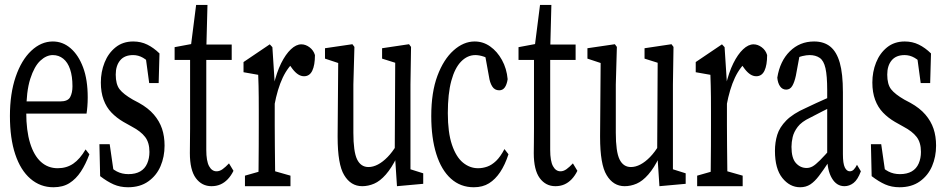

<svg xmlns="http://www.w3.org/2000/svg" viewBox="-20 -769 3907 793"><path d="M200.7 4.4Q146.5 4.4 105.7 -30.8Q64.9 -65.9 43 -131.6Q21 -197.3 21 -290Q21 -382.3 44.7 -451.7Q68.4 -521 109.1 -559.3Q149.9 -597.7 198.2 -597.7Q239.3 -597.7 271.7 -569.6Q304.2 -541.5 323.2 -490.7Q342.3 -439.9 342.3 -366.7Q342.3 -346.7 340.8 -329.1Q339.4 -311.5 337.4 -299.8H50.8V-350.1H228.5Q260.3 -350.1 269.8 -367.9Q279.3 -385.7 279.3 -412.6Q279.3 -454.1 269.5 -482.9Q259.8 -511.7 241.2 -526.6Q222.7 -541.5 198.2 -541.5Q171.4 -541.5 146.5 -518.3Q121.6 -495.1 105 -443.4Q88.4 -391.6 88.4 -304.2Q88.4 -230 104.2 -178.2Q120.1 -126.5 149.2 -100.3Q178.2 -74.2 218.3 -74.2Q254.9 -74.2 282.5 -93Q310.1 -111.8 333.5 -151.9L349.1 -131.8Q334 -90.8 314 -60.3Q293.9 -29.8 266.8 -12.7Q239.7 4.4 200.7 4.4Z M508.8 4.4Q476.1 4.4 449.5 -7.3Q422.9 -19 393.6 -41.5L390.6 -173.3H433.1L453.6 -30.8H422.4V-94.2Q441.4 -71.8 462.6 -60.8Q483.9 -49.8 510.3 -49.8Q539.6 -49.8 559.1 -61Q578.6 -72.3 587.9 -93.8Q597.2 -115.2 597.2 -141.6Q597.2 -180.2 579.3 -203.4Q561.5 -226.6 525.4 -245.6L489.7 -265.6Q461.4 -282.2 440.4 -304Q419.4 -325.7 408 -356.7Q396.5 -387.7 396.5 -428.2Q396.5 -472.2 411.9 -510.7Q427.2 -549.3 457.3 -573.5Q487.3 -597.7 530.3 -597.7Q562 -597.7 588.4 -584.7Q614.7 -571.8 638.7 -548.3L635.3 -425.8H596.2L579.6 -548.3H608.9V-496.6Q590.3 -519 570.8 -530.3Q551.3 -541.5 529.8 -541.5Q494.1 -541.5 476.1 -519.5Q458 -497.6 458 -460.9Q458 -420.9 473.9 -400.4Q489.7 -379.9 528.8 -357.4L553.7 -344.2Q592.3 -322.8 615.5 -295.7Q638.7 -268.6 649.2 -237.3Q659.7 -206.1 659.7 -167.5Q659.7 -121.6 643.1 -82.8Q626.5 -43.9 592.5 -19.8Q558.6 4.4 508.8 4.4Z M797.9 -521.5V-585H937V-521.5ZM853.5 0Q813.5 0 788.8 -33.4Q764.2 -66.9 764.2 -136.7Q764.2 -159.2 764.6 -181.2Q765.1 -203.1 765.1 -238.3V-521.5H701.2V-574.2L797.9 -592.3L765.1 -552.7L790 -748.5H836.9L832 -561V-537.6V-149.9Q832 -104 843.5 -82.8Q855 -61.5 874.5 -61.5Q887.2 -61.5 899.4 -70.3Q911.6 -79.1 925.8 -94.2L944.3 -63.5Q934.6 -43.5 920.7 -28.8Q906.7 -14.2 890.1 -7.1Q873.5 0 853.5 0Z M991.7 0V-43.5L1075.7 -67.4H1095.7L1179.7 -43.5V0ZM1046.4 0Q1047.4 -27.3 1047.9 -72.8Q1048.3 -118.2 1048.6 -166.5Q1048.8 -214.8 1048.8 -252.4V-310.1Q1048.8 -343.3 1048.6 -367.9Q1048.3 -392.6 1047.9 -414.3Q1047.4 -436 1046.4 -460L985.8 -470.7V-512.7L1094.2 -585.9L1105 -574.2L1114.7 -424.3V-421.9V-252.4Q1114.7 -214.8 1115.2 -166.5Q1115.7 -118.2 1116.2 -73.2Q1116.7 -28.3 1117.2 0ZM1113.3 -334 1101.6 -416H1109.9Q1122.6 -470.2 1141.1 -507.6Q1159.7 -544.9 1181.4 -565.4Q1203.1 -585.9 1224.6 -585.9Q1242.2 -585.9 1258.5 -573.7Q1274.9 -561.5 1280.8 -541.5Q1280.8 -500 1269.8 -477.1Q1258.8 -454.1 1235.8 -454.1Q1223.1 -454.1 1211.4 -461.7Q1199.7 -469.2 1188 -484.4L1167.5 -512.7L1205.1 -523.4Q1169.4 -494.1 1147.7 -448.2Q1126 -402.3 1113.3 -334Z M1476.1 0Q1428.7 0 1401.4 -45.9Q1374.5 -89.8 1374.5 -203.1Q1374.5 -206.5 1374.5 -210L1377 -526.9L1393.1 -503.4L1322.3 -526.9V-569.8L1435.5 -586.4L1443.8 -575.2L1439.5 -419.9V-220.7Q1439.5 -142.6 1454.8 -110.8Q1470.2 -79.1 1502 -79.1Q1521 -79.1 1541 -89.6Q1561 -100.1 1580.8 -120.4Q1600.6 -140.6 1618.7 -170.9L1630.4 -119.1H1618.7Q1597.7 -75.7 1573.7 -48.3Q1549.8 -21 1525.4 -10.5Q1501 0 1476.1 0ZM1619.6 0 1610.4 -140.6V-143.6L1612.3 -509.8L1558.1 -526.9V-569.8L1669.4 -586.4L1677.7 -575.2L1675.3 -419.9V-69.8L1728 -53.2V-9.8Z M1937 4.4Q1881.8 4.4 1842.3 -31.2Q1802.7 -66.9 1782 -133.1Q1761.2 -199.2 1761.2 -290Q1761.2 -387.7 1786.6 -455.8Q1812 -523.9 1853.3 -560.8Q1894.5 -597.7 1940.4 -597.7Q1975.6 -597.7 2004.6 -577.1Q2033.7 -556.6 2053.2 -521.2Q2072.8 -485.8 2076.7 -441.9Q2073.2 -419.4 2064.7 -407.7Q2056.2 -396 2042 -396Q2022.9 -396 2012.9 -412.1Q2002.9 -428.2 1999.5 -453.1L1980.5 -557.6L2017.6 -511.7Q1998.5 -528.3 1979 -534.9Q1959.5 -541.5 1943.4 -541.5Q1910.6 -541.5 1884.5 -514.9Q1858.4 -488.3 1844 -435.1Q1829.6 -381.8 1829.6 -301.8Q1829.6 -221.7 1846.7 -171.1Q1863.8 -120.6 1892.1 -97.4Q1920.4 -74.2 1954.6 -74.2Q1973.6 -74.2 1992.4 -80.8Q2011.2 -87.4 2029.1 -104.5Q2046.9 -121.6 2063.5 -153.3L2080.1 -131.8Q2065.9 -88.4 2045.9 -58.3Q2025.9 -28.3 1999.8 -12Q1973.6 4.4 1937 4.4Z M2218.3 -521.5V-585H2357.4V-521.5ZM2273.9 0Q2233.9 0 2209.2 -33.4Q2184.6 -66.9 2184.6 -136.7Q2184.6 -159.2 2185.1 -181.2Q2185.5 -203.1 2185.5 -238.3V-521.5H2121.6V-574.2L2218.3 -592.3L2185.5 -552.7L2210.4 -748.5H2257.3L2252.4 -561V-537.6V-149.9Q2252.4 -104 2263.9 -82.8Q2275.4 -61.5 2294.9 -61.5Q2307.6 -61.5 2319.8 -70.3Q2332 -79.1 2346.2 -94.2L2364.7 -63.5Q2355 -43.5 2341.1 -28.8Q2327.1 -14.2 2310.5 -7.1Q2293.9 0 2273.9 0Z M2560.1 0Q2512.7 0 2485.4 -45.9Q2458.5 -89.8 2458.5 -203.1Q2458.5 -206.5 2458.5 -210L2460.9 -526.9L2477.1 -503.4L2406.2 -526.9V-569.8L2519.5 -586.4L2527.8 -575.2L2523.4 -419.9V-220.7Q2523.4 -142.6 2538.8 -110.8Q2554.2 -79.1 2585.9 -79.1Q2605 -79.1 2625 -89.6Q2645 -100.1 2664.8 -120.4Q2684.6 -140.6 2702.6 -170.9L2714.4 -119.1H2702.6Q2681.6 -75.7 2657.7 -48.3Q2633.8 -21 2609.4 -10.5Q2585 0 2560.1 0ZM2703.6 0 2694.3 -140.6V-143.6L2696.3 -509.8L2642.1 -526.9V-569.8L2753.4 -586.4L2761.7 -575.2L2759.3 -419.9V-69.8L2812 -53.2V-9.8Z M2859.4 0V-43.5L2943.4 -67.4H2963.4L3047.4 -43.5V0ZM2914.1 0Q2915 -27.3 2915.5 -72.8Q2916 -118.2 2916.3 -166.5Q2916.5 -214.8 2916.5 -252.4V-310.1Q2916.5 -343.3 2916.3 -367.9Q2916 -392.6 2915.5 -414.3Q2915 -436 2914.1 -460L2853.5 -470.7V-512.7L2961.9 -585.9L2972.7 -574.2L2982.4 -424.3V-421.9V-252.4Q2982.4 -214.8 2982.9 -166.5Q2983.4 -118.2 2983.9 -73.2Q2984.4 -28.3 2984.9 0ZM2981 -334 2969.2 -416H2977.5Q2990.2 -470.2 3008.8 -507.6Q3027.3 -544.9 3049.1 -565.4Q3070.8 -585.9 3092.3 -585.9Q3109.9 -585.9 3126.2 -573.7Q3142.6 -561.5 3148.4 -541.5Q3148.4 -500 3137.5 -477.1Q3126.5 -454.1 3103.5 -454.1Q3090.8 -454.1 3079.1 -461.7Q3067.4 -469.2 3055.7 -484.4L3035.2 -512.7L3072.8 -523.4Q3037.1 -494.1 3015.4 -448.2Q2993.7 -402.3 2981 -334Z M3284.7 4.4Q3242.2 4.4 3211.4 -33.7Q3180.7 -71.8 3180.7 -146Q3180.7 -181.2 3190.2 -212.2Q3199.7 -243.2 3227.5 -271.5Q3255.4 -299.8 3308.6 -323.2Q3328.6 -333 3349.1 -342.3Q3369.6 -351.6 3389.2 -360.4Q3408.7 -369.1 3428.7 -377.4V-334Q3401.9 -322.3 3376.7 -309.1Q3351.6 -295.9 3325.7 -282.7Q3290.5 -266.1 3274.7 -245.1Q3258.8 -224.1 3253.9 -202.9Q3249 -181.6 3249 -162.6Q3249 -115.7 3267.3 -95.5Q3285.6 -75.2 3311.5 -75.2Q3324.2 -75.2 3336.2 -81.8Q3348.1 -88.4 3366.9 -107.2Q3385.7 -126 3417 -161.6L3427.2 -101.6H3403.8Q3380.4 -65.9 3362.5 -42.5Q3344.7 -19 3326.7 -7.3Q3308.6 4.4 3284.7 4.4ZM3467.8 0Q3435.1 0 3415.8 -33Q3396.5 -65.9 3396.5 -120.6V-126.5V-396.5Q3396.5 -455.6 3389.4 -487.1Q3382.3 -518.6 3365.5 -530Q3348.6 -541.5 3323.7 -541.5Q3311 -541.5 3293.7 -537.4Q3276.4 -533.2 3253.9 -521L3286.1 -559.1L3267.1 -456.5Q3261.2 -429.2 3252.2 -414.1Q3243.2 -398.9 3227.1 -398.9Q3211.4 -398.9 3201.9 -412.4Q3192.4 -425.8 3190.4 -448.2Q3201.2 -516.6 3242.2 -557.1Q3283.2 -597.7 3342.3 -597.7Q3383.3 -597.7 3409.4 -576.4Q3435.5 -555.2 3448.5 -509.8Q3461.4 -464.4 3461.4 -388.2V-132.3Q3461.4 -93.8 3469.2 -77.6Q3477.1 -61.5 3489.7 -61.5Q3499.5 -61.5 3506.6 -69.1Q3513.7 -76.7 3519.5 -88.4L3535.6 -61.5Q3522.5 -26.4 3505.1 -13.2Q3487.8 0 3467.8 0Z M3695.3 4.4Q3662.6 4.4 3636 -7.3Q3609.4 -19 3580.1 -41.5L3577.1 -173.3H3619.6L3640.1 -30.8H3608.9V-94.2Q3627.9 -71.8 3649.2 -60.8Q3670.4 -49.8 3696.8 -49.8Q3726.1 -49.8 3745.6 -61Q3765.1 -72.3 3774.4 -93.8Q3783.7 -115.2 3783.7 -141.6Q3783.7 -180.2 3765.9 -203.4Q3748 -226.6 3711.9 -245.6L3676.3 -265.6Q3647.9 -282.2 3627 -304Q3606 -325.7 3594.5 -356.7Q3583 -387.7 3583 -428.2Q3583 -472.2 3598.4 -510.7Q3613.8 -549.3 3643.8 -573.5Q3673.8 -597.7 3716.8 -597.7Q3748.5 -597.7 3774.9 -584.7Q3801.3 -571.8 3825.2 -548.3L3821.8 -425.8H3782.7L3766.1 -548.3H3795.4V-496.6Q3776.9 -519 3757.3 -530.3Q3737.8 -541.5 3716.3 -541.5Q3680.7 -541.5 3662.6 -519.5Q3644.5 -497.6 3644.5 -460.9Q3644.5 -420.9 3660.4 -400.4Q3676.3 -379.9 3715.3 -357.4L3740.2 -344.2Q3778.8 -322.8 3802 -295.7Q3825.2 -268.6 3835.7 -237.3Q3846.2 -206.1 3846.2 -167.5Q3846.2 -121.6 3829.6 -82.8Q3813 -43.9 3779.1 -19.8Q3745.1 4.4 3695.3 4.4Z"/></svg>

Font: Scarab Serif
Style: Regular
Weight: 400
Designer: John Roberts
Foundry: Scarab
Version: 1.0